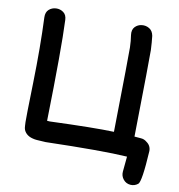

<svg xmlns="http://www.w3.org/2000/svg" viewBox="-93 -806 968 1040"><g transform="rotate(10 391.0 -286.5)"><path d="M641 86Q639 110 654 128.5Q669 147 693 149Q716 151 735 136Q753 121 763 -49Q763 -79 738 -96Q724 -108 706 -109Q688 -110 670 -112Q677 -546 676 -589Q674 -632 670 -666Q665 -693 646 -704.5Q627 -716 604.5 -713.5Q582 -711 567 -695Q552 -679 556 -650Q561 -620 562 -583Q563 -546 556 -118Q446 -122 204 -113Q195 -113 189 -114Q198 -512 191 -669Q190 -697 172 -710Q154 -723 131.5 -722Q109 -721 92.5 -706.5Q76 -692 77 -663Q84 -501 79 -303Q74 -105 75 -87Q75 -75 76 -67Q76 -61 77 -56L78 -51Q81 -37 94 -24Q108 -11 129 -6Q139 -3 152 -2Q172 0 201 1Q511 -7 649 2Q649 5 641 86Z"/></g></svg>

Font: Balsamiq Sans
Style: Bold
Weight: 700
Designer: Michael Angeles
Foundry: Balsamiq SRL
Version: Version 1.020; ttfautohint (v1.8.4.7-5d5b);gftools[0.9.26]